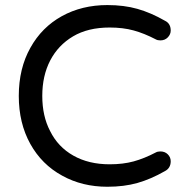

<svg xmlns="http://www.w3.org/2000/svg" viewBox="-20 -712 719 743"><path d="M220.7 -32.2Q141.6 -75.2 97.2 -155.3Q52.7 -235.4 52.7 -340.8Q52.7 -447.3 97.7 -527.3Q141.6 -606.4 219.2 -649.4Q296.9 -692.4 395.5 -692.4Q460 -692.4 511.7 -677.7Q563.5 -663.1 618.2 -631.8Q640.6 -621.1 640.6 -593.8Q640.6 -579.1 629.4 -567.4Q618.2 -555.7 600.6 -555.7Q589.8 -555.7 583 -559.6Q538.1 -583 497.1 -594.2Q456.1 -605.5 404.3 -605.5Q320.3 -605.5 262.7 -571.3Q205.1 -537.1 174.3 -478Q143.6 -418.9 143.6 -340.8Q143.6 -262.7 173.8 -205.1Q204.1 -143.6 263.7 -109.9Q323.2 -76.2 404.3 -76.2Q456.1 -76.2 497.1 -87.4Q538.1 -98.6 583 -122.1Q589.8 -126 600.6 -126Q618.2 -126 629.4 -114.7Q640.6 -103.5 640.6 -87.9Q640.6 -61.5 618.2 -49.8Q563.5 -18.6 511.7 -3.9Q460 10.7 395.5 10.7Q297.9 10.7 220.7 -32.2Z"/></svg>

Font: jf-openhuninn-2.1
Style: Regular
Weight: 400
Designer: [Kosugi Maru]
Designed by MOTOYA      

[Varela Round]
Joe Prince (Latin component); Avraham Cornfeld (Hebrew component)
Foundry: justfont Co., Ltd.
Version: 2.1